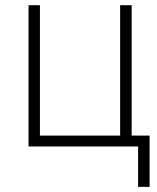

<svg xmlns="http://www.w3.org/2000/svg" viewBox="-20 -566 606 742"><path d="M90.3 0V-545.9H134.3V-42H444.3V-545.9H488.8V0ZM513.7 156.2V0H466.3V-42H558.1V156.2Z"/></svg>

Font: Inter ExtraLight
Style: Regular
Weight: 250
Designer: Rasmus Andersson
Foundry: rsms
Version: Version 4.001;git-66647c0bb